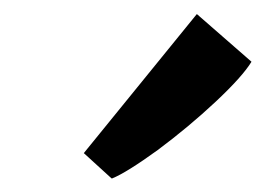

<svg xmlns="http://www.w3.org/2000/svg" viewBox="-20 -906 379 274"><path d="M260.7 -885.7H261.2L338.9 -817.9Q326.2 -796.9 287.6 -760.7Q249 -724.6 205.1 -691.9Q160.6 -659.7 140.1 -651.4H139.2L99.6 -687.5Z"/></svg>

Font: Merriweather
Style: Regular
Weight: 400
Designer: Eben Sorkin
Foundry: Eben Sorkin
Version: Version 1.584; ttfautohint (v1.8.1)